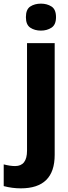

<svg xmlns="http://www.w3.org/2000/svg" viewBox="-90 -780 368 1040"><path d="M22.8 240.2Q-24 240.2 -69.9 228V110.4Q-35.2 119.5 -8.1 119.5Q56.4 119.5 56.4 36.1V-546.4H206.2V59Q206.2 240.2 22.8 240.2ZM131.8 -614.2Q97.9 -614.2 74.1 -630.1Q50.3 -646 50.3 -687Q50.3 -729.3 74.1 -744.8Q97.9 -760.3 131.8 -760.3Q164.5 -760.3 188.9 -744.8Q213.4 -729.3 213.4 -687Q213.4 -646 188.9 -630.1Q164.5 -614.2 131.8 -614.2Z"/></svg>

Font: Nokora
Style: Regular
Weight: 400
Designer: Danh Hong
Foundry: Danh Hong
Version: Version 9.000